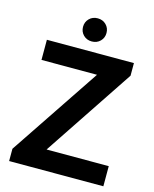

<svg xmlns="http://www.w3.org/2000/svg" viewBox="-129 -973 850 1059"><g transform="rotate(15 296.0 -443.5)"><path d="M27 0ZM27 -70 372 -585H55V-700H552V-628L210 -115H565V0H27ZM229 -821Q229 -849 248 -868Q267 -887 296 -887Q325 -887 344 -868Q363 -849 363 -821Q363 -793 344 -774Q325 -755 296 -755Q267 -755 248 -774Q229 -793 229 -821Z"/></g></svg>

Font: Sarabun
Style: Bold
Weight: 700
Designer: Suppakit Chalermlarp | Katatrad Co.,Ltd.
Foundry: Cadson Demak Co.,Ltd.
Version: Version 1.000; ttfautohint (v1.6)